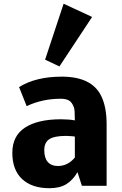

<svg xmlns="http://www.w3.org/2000/svg" viewBox="-20 -994 650 1027"><path d="M289.1 -106Q342.8 -106 380.4 -151.4V-263.2Q381.3 -264.2 361.6 -265.6Q341.8 -267.1 333.5 -267.1Q270.5 -267.1 243.7 -249.5Q216.8 -231.9 216.8 -190.4Q216.8 -148.9 235.8 -127.4Q254.9 -106 289.1 -106ZM304.7 -465.8Q206.5 -465.8 122.6 -426.3L82 -528.3Q171.9 -584 310.5 -584Q469.7 -584 520.5 -482.4Q550.3 -423.8 550.3 -329.1V0H418L394.5 -73.2Q369.6 -30.3 334.5 -8.8Q299.3 12.7 244.6 12.7Q150.4 12.7 98.1 -36.4Q45.9 -85.4 45.9 -176.5Q45.9 -267.6 114.3 -311.8Q182.6 -356 305.7 -356Q348.6 -356 380.4 -350.1Q380.4 -406.7 375.5 -419.4Q365.2 -447.3 348.9 -456.5Q332.5 -465.8 304.7 -465.8ZM297.9 -638.7 221.2 -674.8 320.3 -974.1 472.7 -903.3Z"/></svg>

Font: Nobile-bold
Style: Bold
Weight: 700
Version: Version 1.000;PS 001.000;hotconv 1.0.38